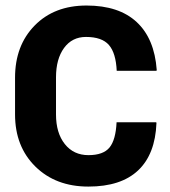

<svg xmlns="http://www.w3.org/2000/svg" viewBox="-20 -668 618 698"><path d="M34.7 -252V-385.7Q34.7 -502.4 106 -575.2Q177.2 -647.9 294.7 -647.9Q412.1 -647.9 476.8 -587.9Q541.5 -527.8 549.8 -413.6L548.8 -410.6H404.3Q401.4 -475.1 376 -504.4Q350.6 -533.7 292.5 -533.7Q242.2 -533.7 212.9 -493.7Q183.6 -453.6 183.6 -386.7V-252Q183.6 -184.6 215.6 -144.3Q247.6 -104 301.5 -104Q355.5 -104 378.2 -131.8Q400.9 -159.7 403.8 -223.6H547.9L548.8 -220.7Q544.4 -107.4 482.2 -48.6Q419.9 10.3 301.3 10.3Q182.6 10.3 108.6 -62.5Q34.7 -135.3 34.7 -252Z"/></svg>

Font: Yantramanav Black
Style: Regular
Weight: 900
Version: Version 1.001;PS 1.0;hotconv 1.0.72;makeotf.lib2.5.5900; ttf